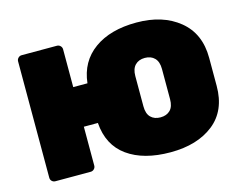

<svg xmlns="http://www.w3.org/2000/svg" viewBox="-99 -865 1303 1030"><g transform="rotate(-15 552.5 -350.0)"><path d="M1060 -426V-270Q1060 -133 969.5 -61.5Q879 10 730 10Q581 10 491.5 -54Q402 -118 393 -243H315V-27Q315 -16 307 -8Q299 0 288 0H92Q81 0 73 -7.5Q65 -15 65 -27V-673Q65 -684 73 -692Q81 -700 92 -700H288Q299 -700 307 -692Q315 -684 315 -673V-463H394Q407 -581 496.5 -645.5Q586 -710 731.5 -710Q877 -710 968.5 -635.5Q1060 -561 1060 -426ZM800 -266V-434Q800 -474 780 -494.5Q760 -515 726 -515Q692 -515 672 -494.5Q652 -474 652 -434V-266Q652 -225 672 -205Q692 -185 726 -185Q760 -185 780 -205Q800 -225 800 -266Z"/></g></svg>

Font: Rubik One
Style: Regular
Weight: 400
Designer: Hubert and Fischer with Elvire Volk Leonovitch
Foundry: Hubert and Fischer with Elvire Volk Leonovitch
Version: Version 1.001